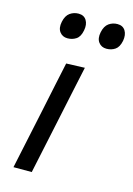

<svg xmlns="http://www.w3.org/2000/svg" viewBox="-112 -778 579 837"><g transform="rotate(15 178.0 -360.0)"><path d="M35 0Q46.5 -55 57.5 -106Q68.5 -157 81.5 -219L92 -268.5Q106 -336 117.2 -388.8Q128.5 -441.5 140 -496L223.5 -499Q211.5 -442.5 200.2 -390Q189 -337.5 174.5 -268.5L164 -219Q151 -157 140 -106Q129 -55 117.5 0ZM292.5 -603.5Q269.5 -603.5 256.8 -620.5Q244 -637.5 250 -666.5Q256 -695.5 273.2 -707.8Q290.5 -720 312 -720Q336.5 -720 347.8 -701.8Q359 -683.5 354 -655.5Q348 -626 331.2 -614.8Q314.5 -603.5 292.5 -603.5ZM116.5 -603.5Q94 -603.5 81.2 -620.5Q68.5 -637.5 74.5 -666.5Q80.5 -695.5 97.8 -707.8Q115 -720 136.5 -720Q161 -720 172.2 -701.8Q183.5 -683.5 178 -655.5Q172.5 -626 155.5 -614.8Q138.5 -603.5 116.5 -603.5Z"/></g></svg>

Font: Commissioner
Style: Italic
Weight: 400
Italic angle: -12°
Designer: Kostas Bartsokas
Foundry: Kostas Bartsokas
Version: Version 1.000; ttfautohint (v1.8.3)